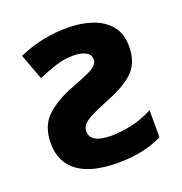

<svg xmlns="http://www.w3.org/2000/svg" viewBox="-107 -650 712 753"><g transform="rotate(-20 248.5 -273.0)"><path d="M252.9 -556.2Q310.5 -556.2 356.7 -540.3Q402.8 -524.4 429.9 -491.5Q457 -458.5 457 -407.2Q457 -337.9 419.7 -301.3Q382.3 -264.6 304.2 -233.9Q251.5 -212.9 226.1 -199Q200.7 -185.1 192.9 -173.8Q185.1 -162.6 185.1 -148.9Q185.1 -99.1 272.9 -99.1Q312 -99.1 357.2 -108.9Q402.3 -118.7 446.8 -142.1V-28.8Q368.2 9.8 261.2 9.8Q150.9 9.8 94.5 -31.7Q38.1 -73.2 38.1 -151.9Q38.1 -223.1 79.8 -262.9Q121.6 -302.7 190.9 -329.1Q239.3 -347.2 264.6 -359.1Q290 -371.1 299.6 -381.6Q309.1 -392.1 309.1 -404.8Q309.1 -424.8 290 -435.3Q271 -445.8 237.8 -445.8Q201.2 -445.8 165.5 -434.6Q129.9 -423.3 89.8 -405.8L49.8 -513.2Q99.1 -535.6 150.6 -545.9Q202.1 -556.2 252.9 -556.2Z"/></g></svg>

Font: Open Sans
Style: Bold
Weight: 700
Designer: Monotype Design Team
Foundry: Monotype Imaging Inc.
Version: Version 3.000; ttfautohint (v1.8.4)